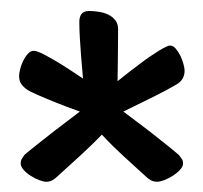

<svg xmlns="http://www.w3.org/2000/svg" viewBox="-20 -666 379 358"><path d="M169.9 -415Q158.2 -402.8 148.2 -393.3Q138.2 -383.8 128.7 -375Q119.1 -366.2 109.1 -357.2Q99.1 -348.1 86.9 -336.9Q82.5 -332.5 77.4 -329.8Q72.3 -327.1 66.4 -327.1Q61 -327.1 52.7 -330.3Q44.4 -333.5 36.9 -338.4Q29.3 -343.3 23.9 -349.4Q18.6 -355.5 18.6 -361.3Q18.6 -366.7 20.8 -369.9Q22.9 -373 25.4 -377Q27.3 -378.9 33 -383.5Q38.6 -388.2 46.4 -394.3Q54.2 -400.4 63.2 -407.5Q72.3 -414.6 81.5 -421.9Q103 -438 128.9 -458Q104 -466.8 83.5 -475.1Q74.7 -478.5 66.2 -482.2Q57.6 -485.8 50.3 -489Q43 -492.2 37.6 -494.9Q32.2 -497.6 30.3 -499Q22.9 -504.4 19.3 -510Q15.6 -515.6 15.6 -524.4Q15.6 -529.3 17.6 -537.1Q19.5 -544.9 23.2 -552.5Q26.9 -560.1 32 -565.7Q37.1 -571.3 43 -571.3Q49.3 -571.3 64.5 -563.2Q79.6 -555.2 95.2 -545.4Q113.8 -533.7 134.8 -519.5Q132.8 -540.5 131.3 -560.1Q129.9 -577.1 128.9 -595Q127.9 -612.8 127.9 -625Q127.9 -634.8 132.1 -640.1Q136.2 -645.5 146.5 -645.5Q154.8 -645.5 164.3 -644Q173.8 -642.6 181.9 -638.7Q189.9 -634.8 195.1 -628.2Q200.2 -621.6 200.2 -611.3Q200.2 -600.1 200 -583.7Q199.7 -567.4 199.7 -551.8Q199.2 -533.7 199.2 -514.6Q222.7 -533.7 242.7 -548.3Q251 -554.7 259.5 -560.5Q268.1 -566.4 275.6 -571Q283.2 -575.7 288.8 -578.4Q294.4 -581.1 296.9 -581.1Q302.7 -581.1 307.6 -575.4Q312.5 -569.8 316.2 -562.3Q319.8 -554.7 322 -546.9Q324.2 -539.1 324.2 -534.2Q324.2 -517.6 309.6 -508.8Q307.1 -507.3 301.5 -504.2Q295.9 -501 288.6 -497.1Q281.2 -493.2 272.5 -488.8Q263.7 -484.4 254.9 -480Q234.4 -469.7 210 -458Q236.3 -438 257.8 -421.9Q267.1 -414.6 276.1 -407.5Q285.2 -400.4 292.7 -394.3Q300.3 -388.2 305.9 -383.5Q311.5 -378.9 313.5 -377Q316.4 -373 318.8 -369.9Q321.3 -366.7 321.3 -361.3Q321.3 -355.5 315.7 -349.4Q310.1 -343.3 302.5 -338.4Q294.9 -333.5 286.6 -330.3Q278.3 -327.1 273.4 -327.1Q266.6 -327.1 261.5 -329.8Q256.3 -332.5 252 -336.9Q239.7 -348.1 229.7 -357.2Q219.7 -366.2 210.2 -375Q200.7 -383.8 190.9 -393.3Q181.2 -402.8 169.9 -415Z"/></svg>

Font: Just Another Hand
Style: Regular
Weight: 400
Designer: Astigmatic (AOETI)
Foundry: Astigmatic (AOETI)
Version: Version 1.000